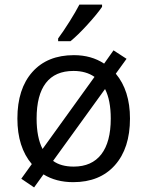

<svg xmlns="http://www.w3.org/2000/svg" viewBox="-20 -786 644 839"><path d="M288 -606Q319 -631 361.5 -677.5Q404 -724 426 -756V-766H327Q311 -735 284 -692Q257 -649 234 -618V-606ZM486 -464 533 -529 476 -566 435 -508Q379 -545 303 -545Q187 -545 121.5 -471.5Q56 -398 56 -268Q56 -143 119 -69L73 -5L129 33L170 -24Q225 10 300 10Q416 10 482 -64Q548 -138 548 -268Q548 -390 486 -464ZM301 -476Q356 -476 393 -450L166 -135Q140 -185 140 -268Q140 -371 180.5 -423.5Q221 -476 301 -476ZM302 -58Q246 -58 212 -83L439 -397Q464 -348 464 -268Q464 -165 422.5 -111.5Q381 -58 302 -58Z"/></svg>

Font: OpenSansMMV
Style: Regular
Weight: 400
Designer: Steve Matteson
Foundry: Ascender Corporation
Version: Version 4.000